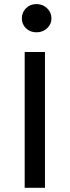

<svg xmlns="http://www.w3.org/2000/svg" viewBox="-20 -898 334 918"><path d="M98 0V-649.5H195V0ZM84.5 -810.5Q84.5 -838.5 104.2 -858.5Q124 -878.5 154 -878.5Q184.5 -878.5 205.2 -858.5Q226 -838.5 226 -810.5Q226 -782 205.2 -762.8Q184.5 -743.5 154 -743.5Q124 -743.5 104.2 -762.8Q84.5 -782 84.5 -810.5Z"/></svg>

Font: Betinya Sans Medium
Style: Regular
Weight: 500
Designer: Jonathan Pinhorn
Version: Version 2.001;December 9, 2019;FontCreator 12.0.0.2547 64-bi